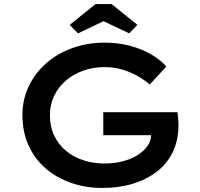

<svg xmlns="http://www.w3.org/2000/svg" viewBox="-20 -920 988 950"><path d="M486 10Q404 10 332 -15Q260 -40 206 -86.5Q152 -133 121.5 -200Q91 -267 91 -351Q91 -427 122 -492.5Q153 -558 208 -606.5Q263 -655 337.5 -682Q412 -709 498 -709Q565 -709 624.5 -693Q684 -677 729.5 -650Q775 -623 803 -591L721 -502Q690 -528 655 -547Q620 -566 580.5 -577Q541 -588 497 -588Q440 -588 390.5 -570Q341 -552 304.5 -520Q268 -488 247.5 -445Q227 -402 227 -351Q227 -293 248.5 -248.5Q270 -204 307.5 -173Q345 -142 394 -126.5Q443 -111 496 -111Q545 -111 587.5 -122Q630 -133 661.5 -153Q693 -173 711 -199.5Q729 -226 728 -258L727 -276L746 -251H491V-365H858Q860 -352 861 -339.5Q862 -327 862.5 -317Q863 -307 863 -301Q863 -227 835.5 -169Q808 -111 757 -71.5Q706 -32 637.5 -11Q569 10 486 10ZM366 -755 325 -797 453 -900H532L660 -797L619 -755L478 -822H507Z"/></svg>

Font: Lexend Giga Medium
Style: Regular
Weight: 500
Designer: Bonnie Shaver-Troup, Thomas Jockin
Foundry: Lexend
Version: Version 1.007